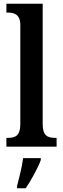

<svg xmlns="http://www.w3.org/2000/svg" viewBox="-20 -780 335 1021"><path d="M14 0H281V-47H271C233 -47 207 -59 207 -120V-760H14V-713H24C52 -713 88 -705 88 -648V-120C88 -59 62 -47 24 -47H14ZM71 208V221H117C145 179 182 113 197 71V61H103C97 107 82 166 71 208Z"/></svg>

Font: Noto Serif Sinhala Condensed SemiBold
Style: Regular
Weight: 600
Width: 3
Designer: Jelle Bosma - Monotype Design Team
Foundry: Monotype Imaging Inc.
Version: Version 2.007